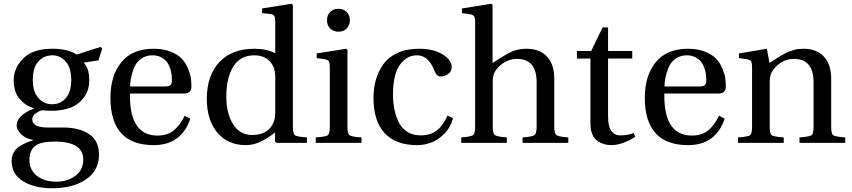

<svg xmlns="http://www.w3.org/2000/svg" viewBox="-20 -762 4543 1024"><path d="M155 -334Q155 -273 184.5 -239.5Q214 -206 258 -206Q303 -206 331.5 -239.5Q360 -273 360 -334Q360 -401 330.5 -434Q301 -467 260 -467Q215 -467 185 -435Q155 -403 155 -334ZM137 91Q137 144 176.5 175.5Q216 207 281 207Q339 207 381.5 176Q424 145 424 89Q424 -7 271 -7Q198 -7 168 16Q137 40 137 91ZM42 96Q42 71 53 51Q64 31 84.5 18.5Q105 6 119.5 -0.5Q134 -7 157 -14V-16Q122 -20 95.5 -43.5Q69 -67 69 -94Q69 -147 161 -183V-185Q119 -196 86 -233Q53 -270 53 -334Q53 -399 104 -450.5Q155 -502 260 -502Q343 -502 389 -471L517 -512L525 -503L505 -440L426 -428Q456 -398 456 -334Q456 -277 424.5 -238.5Q393 -200 349.5 -185.5Q306 -171 254 -171Q232 -171 203 -174Q186 -169 169 -156.5Q152 -144 152 -125Q152 -82 235 -82H315Q402 -82 455 -47Q508 -12 508 64Q508 153 429 201Q361 242 258 242Q165 242 103.5 205Q42 168 42 96Z M674 -301H863Q883 -301 890 -309Q897 -317 897 -333Q897 -347 895.5 -362Q894 -377 887.5 -397Q881 -417 870 -431.5Q859 -446 839 -456.5Q819 -467 793 -467Q757 -467 731 -447.5Q705 -428 694 -398.5Q683 -369 678.5 -345Q674 -321 674 -301ZM569 -241Q569 -359 627.5 -430.5Q686 -502 799 -502Q851 -502 890 -486.5Q929 -471 949.5 -449Q970 -427 982.5 -397Q995 -367 998 -345Q1001 -323 1001 -301Q1001 -263 961 -263H673V-252Q673 -39 820 -39Q874 -39 907.5 -67Q941 -95 965 -145L995 -129Q947 12 800 12Q569 12 569 -241Z M1187 -247Q1187 -157 1223 -99.5Q1259 -42 1325 -42Q1413 -42 1441 -114Q1448 -134 1448 -170V-346Q1448 -385 1439 -404Q1411 -467 1336 -467Q1262 -467 1224.5 -407.5Q1187 -348 1187 -247ZM1083 -235Q1083 -361 1152 -433Q1219 -502 1337 -502Q1403 -502 1448 -478V-642Q1448 -670 1442 -678Q1436 -686 1416 -688L1378 -692V-717L1535 -742L1542 -736V-87Q1542 -49 1552.5 -41Q1563 -33 1617 -29V0H1455L1447 -7V-56Q1364 12 1292 12Q1194 12 1138.5 -55.5Q1083 -123 1083 -235Z M1664 0V-29Q1718 -33 1728.5 -41Q1739 -49 1739 -87V-402Q1739 -428 1733 -436Q1727 -444 1707 -447L1669 -452V-477L1826 -502L1833 -496V-87Q1833 -49 1843.5 -41Q1854 -33 1908 -29V0ZM1741 -610Q1724 -627 1724 -654Q1724 -681 1741 -698Q1758 -715 1785 -715Q1812 -715 1829 -698Q1846 -681 1846 -654Q1846 -627 1829 -610Q1812 -593 1785 -593Q1758 -593 1741 -610Z M1972 -240Q1972 -293 1985 -337.5Q1998 -382 2025 -420Q2052 -458 2100.5 -480Q2149 -502 2215 -502Q2292 -502 2340.5 -472Q2389 -442 2389 -405Q2389 -380 2369.5 -367Q2350 -354 2330 -354Q2309 -354 2299 -380Q2267 -467 2204 -467Q2148 -467 2112 -415.5Q2076 -364 2076 -258Q2076 -219 2082.5 -183.5Q2089 -148 2104.5 -114Q2120 -80 2150.5 -60Q2181 -40 2223 -40Q2276 -40 2309.5 -66Q2343 -92 2367 -146L2396 -132Q2383 -82 2349 -48Q2315 -14 2278.5 -1Q2242 12 2204 12Q2091 12 2031.5 -52Q1972 -116 1972 -240Z M2440 0V-29Q2492 -33 2503 -41.5Q2514 -50 2514 -87V-642Q2514 -668 2508 -676Q2502 -684 2482 -687L2444 -692V-717L2600 -742L2607 -736V-426Q2684 -477 2715 -489Q2750 -502 2788 -502Q2858 -502 2897 -460.5Q2936 -419 2936 -343V-87Q2936 -50 2947.5 -41.5Q2959 -33 3011 -29V0H2767V-29Q2819 -33 2830.5 -41.5Q2842 -50 2842 -87V-323Q2842 -448 2737 -448Q2699 -448 2666 -427Q2633 -406 2617 -375Q2608 -358 2608 -321V-87Q2608 -50 2619.5 -41.5Q2631 -33 2683 -29V0Z M3057 -450V-490H3133L3194 -616H3223V-490H3352V-450H3223V-140Q3223 -40 3289 -40Q3329 -40 3360 -53L3368 -32Q3297 12 3240 12Q3223 12 3207 8Q3191 4 3172 -6.5Q3153 -17 3141 -41.5Q3129 -66 3129 -102V-450Z M3524 -301H3713Q3733 -301 3740 -309Q3747 -317 3747 -333Q3747 -347 3745.5 -362Q3744 -377 3737.5 -397Q3731 -417 3720 -431.5Q3709 -446 3689 -456.5Q3669 -467 3643 -467Q3607 -467 3581 -447.5Q3555 -428 3544 -398.5Q3533 -369 3528.5 -345Q3524 -321 3524 -301ZM3419 -241Q3419 -359 3477.5 -430.5Q3536 -502 3649 -502Q3701 -502 3740 -486.5Q3779 -471 3799.5 -449Q3820 -427 3832.5 -397Q3845 -367 3848 -345Q3851 -323 3851 -301Q3851 -263 3811 -263H3523V-252Q3523 -39 3670 -39Q3724 -39 3757.5 -67Q3791 -95 3815 -145L3845 -129Q3797 12 3650 12Q3419 12 3419 -241Z M3916 0V-29Q3970 -33 3980.5 -41Q3991 -49 3991 -87V-402Q3991 -428 3985 -436Q3979 -444 3959 -447L3921 -452V-477L4070 -502L4084 -426Q4088 -429 4109 -442.5Q4130 -456 4135 -459Q4140 -462 4157.5 -472Q4175 -482 4183.5 -485Q4192 -488 4207.5 -493.5Q4223 -499 4237 -500.5Q4251 -502 4266 -502Q4335 -502 4374 -460Q4413 -418 4413 -343V-87Q4413 -49 4423.5 -41Q4434 -33 4488 -29V0H4244V-29Q4298 -33 4308.5 -41Q4319 -49 4319 -87V-323Q4319 -448 4214 -448Q4176 -448 4144 -427.5Q4112 -407 4095 -376Q4085 -356 4085 -321V-87Q4085 -49 4095.5 -41Q4106 -33 4160 -29V0Z"/></svg>

Font: Heuristica
Style: Regular
Weight: 400
Version: Version 1.0.1 ; ttfautohint (v1.4.1)